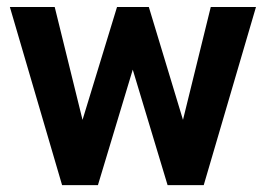

<svg xmlns="http://www.w3.org/2000/svg" viewBox="-20 -540 775 560"><path d="M8.8 -519.5H139.6L220.7 -190.4L321.3 -519.5H414.1L513.7 -190.4L594.7 -519.5H726.6L574.2 0H468.8L367.2 -336.9L265.6 0H161.1Z"/></svg>

Font: DINish
Style: Bold
Weight: 700
Designer: Bert Driehuis
Foundry: Playbeing
Version: Version 3.008; git-95204e4c-release